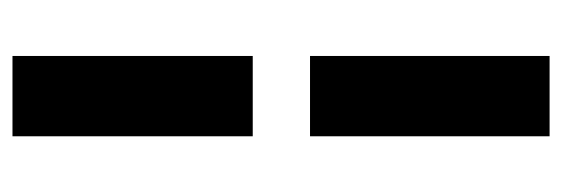

<svg xmlns="http://www.w3.org/2000/svg" viewBox="-315 -431 896 306"><g transform="rotate(-90 133.0 -278.0)"><path d="M68.8 -706.1H196.8V-323.2H68.8ZM68.8 149.9V-231.9H196.8V149.9Z"/></g></svg>

Font: TASA Orbiter Deck
Style: Bold
Weight: 700
Designer: Weizhong Zhang
Version: Version 1.000;Glyphs 3.1.2 (3151)